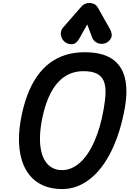

<svg xmlns="http://www.w3.org/2000/svg" viewBox="-20 -1283 878 1303"><path d="M402.5 0Q318 0 256.5 -32.5Q195 -65 158.5 -126.5Q122 -188 112 -275Q102 -362 121 -470.5Q137.5 -561.5 164.8 -634.8Q192 -708 230 -763Q268 -818 316.8 -854.8Q365.5 -891.5 424.8 -910Q484 -928.5 554 -928.5Q673.5 -928.5 740.2 -883.5Q807 -838.5 827.5 -754.5Q848 -670.5 827.5 -553Q812.5 -468 789.2 -393.8Q766 -319.5 735.8 -258Q705.5 -196.5 668.8 -148.5Q632 -100.5 589.8 -67.5Q547.5 -34.5 500.5 -17.2Q453.5 0 402.5 0ZM262 -456Q251.5 -395 251.2 -344Q251 -293 260.8 -253Q270.5 -213 289.8 -185.2Q309 -157.5 337 -143Q365 -128.5 401.5 -128.5Q434 -128.5 464.5 -141.5Q495 -154.5 522.8 -179.2Q550.5 -204 575 -240Q599.5 -276 620 -322.5Q640.5 -369 656.8 -424.8Q673 -480.5 684 -545Q695 -606 696.2 -653.2Q697.5 -700.5 684 -733.2Q670.5 -766 637.5 -783Q604.5 -800 546.5 -800Q502.5 -800 464.5 -786.2Q426.5 -772.5 394.8 -744.8Q363 -717 337.8 -675.8Q312.5 -634.5 293.5 -579.5Q274.5 -524.5 262 -456ZM691.5 -988.5Q664.5 -980.5 639.8 -992Q615 -1003.5 605.5 -1028.5L572 -1117L518 -1021Q498 -984.5 468 -983.2Q438 -982 416.5 -1001Q396 -1020.5 393 -1048Q390 -1075.5 408.5 -1096.5L533 -1239Q544 -1251.5 557.8 -1257.2Q571.5 -1263 585.5 -1263Q602.5 -1263 618.2 -1256Q634 -1249 644.5 -1230.5L726 -1086Q746.5 -1049.5 732.8 -1023.2Q719 -997 691.5 -988.5Z"/></svg>

Font: Edu VIC WA NT Hand Pre
Style: Regular
Weight: 400
Designer: Tina and Corey Anderson, Eben Sorkin, Mirko Velimirovic
Foundry: Google for Education
Version: Version 1.000